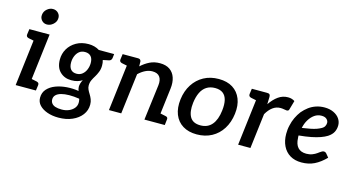

<svg xmlns="http://www.w3.org/2000/svg" viewBox="-93 -1130 3150 1704"><g transform="rotate(15 1482.0 -278.5)"><path d="M70 0 132 -511H245L183 0ZM156 0 179 -92 242 -79Q253 -76 258.5 -70Q264 -64 263 -52L256 0ZM159 -511 136 -419 73 -432Q62 -435 56.5 -441.5Q51 -448 52 -460L59 -511ZM198 -591Q168 -591 149 -613Q130 -635 134 -664Q137 -695 162 -716.5Q187 -738 216 -738Q247 -738 266.5 -716.5Q286 -695 282 -664Q279 -635 253.5 -613Q228 -591 198 -591Z M510 181Q453 181 407.5 165Q362 149 335 120.5Q308 92 308 52Q308 4 337 -28Q366 -60 412.5 -77.5Q459 -95 514.5 -99Q570 -103 623 -94Q620 -102 617.5 -111Q615 -120 615 -130Q615 -145 619.5 -161Q624 -177 634 -196Q615 -183 590.5 -176Q566 -169 534 -169Q472 -169 431 -208.5Q390 -248 390 -321Q390 -375 416 -419.5Q442 -464 490 -491.5Q538 -519 603 -519Q631 -519 656.5 -512Q682 -505 702 -492H843L839 -456Q836 -433 816 -427L759 -415Q763 -403 764.5 -391Q766 -379 766 -365Q766 -333 755 -305.5Q744 -278 731 -257Q718 -237 707.5 -214.5Q697 -192 697 -164Q697 -145 705.5 -127Q714 -109 725 -92Q737 -73 745.5 -51.5Q754 -30 754 -3Q754 50 722.5 91.5Q691 133 636 157Q581 181 510 181ZM520 104Q557 104 586.5 91Q616 78 633.5 56Q651 34 651 6Q651 0 650.5 -6.5Q650 -13 648.5 -19.5Q647 -26 646 -29Q595 -37 552.5 -36.5Q510 -36 479.5 -27.5Q449 -19 432.5 -2.5Q416 14 416 38Q416 59 427.5 74Q439 89 461.5 96.5Q484 104 520 104ZM565 -237Q596 -237 618 -255Q640 -273 651.5 -301.5Q663 -330 663 -361Q663 -401 644 -422Q625 -443 590 -443Q558 -443 537 -426Q516 -409 504.5 -381Q493 -353 493 -321Q493 -280 511.5 -258.5Q530 -237 565 -237Z M927 0 989 -511H1058Q1081 -511 1085 -490L1086 -444Q1123 -478 1164.5 -498.5Q1206 -519 1258 -519Q1314 -519 1349 -494.5Q1384 -470 1398.5 -426.5Q1413 -383 1406 -326L1366 0H1253L1294 -326Q1300 -376 1279.5 -404Q1259 -432 1212 -432Q1179 -432 1147 -416Q1115 -400 1086 -372L1040 0ZM1340 0 1363 -92 1425 -79Q1437 -77 1442.5 -70.5Q1448 -64 1446 -52L1440 0ZM1016 -511 993 -419 930 -432Q919 -435 913.5 -441.5Q908 -448 909 -460L916 -511Z M1799 -519Q1876 -519 1927.5 -486.5Q1979 -454 2002.5 -395Q2026 -336 2016 -257Q2006 -177 1968.5 -117.5Q1931 -58 1871 -25.5Q1811 7 1734 7Q1658 7 1605.5 -25.5Q1553 -58 1529.5 -117.5Q1506 -177 1516 -257Q1526 -336 1564 -395Q1602 -454 1662 -486.5Q1722 -519 1799 -519ZM1745 -79Q1812 -79 1850.5 -124.5Q1889 -170 1899 -256Q1906 -313 1896.5 -352.5Q1887 -392 1860 -412.5Q1833 -433 1788 -433Q1742 -433 1709.5 -412Q1677 -391 1658 -351.5Q1639 -312 1632 -256Q1622 -172 1649 -125.5Q1676 -79 1745 -79Z M2114 0 2176 -511H2242Q2260 -511 2266.5 -504.5Q2273 -498 2273 -482L2271 -414Q2305 -464 2345 -492.5Q2385 -521 2434 -521Q2454 -521 2469.5 -516Q2485 -511 2496 -503L2472 -419Q2470 -411 2464 -408Q2458 -405 2451 -405Q2446 -405 2427.5 -408.5Q2409 -412 2394 -412Q2355 -412 2323 -388.5Q2291 -365 2266 -321L2227 0ZM2203 -511 2180 -419 2117 -432Q2106 -435 2100.5 -441.5Q2095 -448 2096 -460L2103 -511Z M2696 7Q2635 7 2591.5 -19Q2548 -45 2524.5 -93Q2501 -141 2501 -204Q2501 -224 2503 -243.5Q2505 -263 2510 -283Q2518 -321 2534.5 -356Q2551 -391 2574 -421Q2586 -435 2599.5 -448Q2613 -461 2628 -472Q2658 -494 2694 -506Q2730 -518 2771 -518Q2818 -518 2854 -501Q2890 -484 2909 -456Q2928 -428 2928 -395Q2928 -362 2914 -334Q2900 -306 2865 -283Q2841 -268 2806 -255.5Q2771 -243 2723 -233.5Q2675 -224 2611 -218Q2611 -212 2611 -204Q2611 -196 2612 -195Q2614 -138 2640.5 -108.5Q2667 -79 2718 -79Q2748 -79 2772.5 -88.5Q2797 -98 2813 -110Q2822 -116 2831 -123Q2840 -130 2849 -134.5Q2858 -139 2867 -139Q2879 -139 2888 -129L2916 -95Q2866 -44 2814 -18.5Q2762 7 2696 7ZM2621 -290Q2663 -296 2696 -302.5Q2729 -309 2751.5 -317Q2774 -325 2790 -334Q2811 -345 2819 -360Q2827 -375 2827 -391Q2827 -410 2811 -425Q2795 -440 2764 -440Q2728 -440 2699.5 -420Q2671 -400 2650.5 -366.5Q2630 -333 2621 -290Z"/></g></svg>

Font: Aleo SemiBold
Style: Italic
Weight: 600
Italic angle: -7°
Designer: Alessio Laiso
Foundry: Alessio Laiso
Version: Version 2.001;gftools[0.9.29]